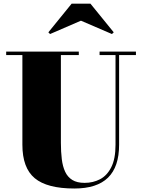

<svg xmlns="http://www.w3.org/2000/svg" viewBox="-20 -1038 794 1072"><path d="M739 -750V-730.5H645V-230Q645 -106.5 583 -46Q521 14.5 395 14.5Q243 14.5 174 -43Q105 -100.5 105 -230V-730.5H14.5V-750H420V-730.5H320V-240Q320 -190.5 325 -149.5Q330 -108.5 343.8 -79Q357.5 -49.5 383.8 -33.2Q410 -17 452.5 -17Q499.5 -17 538.5 -37.2Q577.5 -57.5 601.2 -104.2Q625 -151 625 -230V-730.5H536V-750ZM259.5 -848 250 -857.5 380 -1017.5H485L615 -857.5L605 -848L432 -922.5Z"/></svg>

Font: Bodoni Moda 11pt Black
Style: Regular
Weight: 900
Designer: Owen Earl
Foundry: indestructible type
Version: Version 2.004